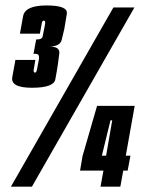

<svg xmlns="http://www.w3.org/2000/svg" viewBox="-20 -702 548 722"><path d="M100 -372Q182 -372 188 -403.5Q194 -435 197.5 -459Q200 -475 203 -501Q206 -527 166 -527Q206.5 -527.5 212.2 -552.8Q218 -578 222 -594Q225.5 -618 231.2 -649.8Q237 -681.5 155 -681.5Q74 -681.5 66.8 -640.8Q59.5 -600 55 -575.5H130Q135 -600.5 136.8 -612.5Q138.5 -624.5 144.5 -624.5Q151 -624.5 149.8 -614.2Q148.5 -604 142 -573.5Q140.5 -560.5 135 -557Q129.5 -553.5 116 -553.5L106 -499.5Q120.5 -500.5 124 -496.2Q127.5 -492 126.5 -480Q121 -451.5 119 -440.2Q117 -429 111.5 -429Q105 -429 106.8 -440.5Q108.5 -452 113 -476.5H38Q33.5 -452.5 26.2 -412.2Q19 -372 100 -372ZM21 0H100L485.5 -674H406.5ZM358 0H432.5L443.5 -60.5H460L470.5 -116.5H453L486.5 -304H345L290.5 -115.5L281 -60.5H369ZM363 -116.5 395.5 -249.5H402L379 -116.5Z"/></svg>

Font: Anybody UltraCondensed ExtraBold
Style: Italic
Weight: 800
Width: 1
Italic angle: -10°
Version: Version 1.113;gftools[0.9.25]